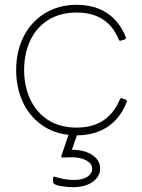

<svg xmlns="http://www.w3.org/2000/svg" viewBox="-20 -537 589 796"><path d="M505 -113Q478 -45 425 -10.5Q372 24 299 24L278 84Q330 84 362.5 105.5Q395 127 395 162Q395 195 364 217Q333 239 283 239Q258 239 229 234Q200 229 200 216V201Q200 193 208 196Q249 209 287 209Q322 209 342 196Q362 183 362 162Q362 141 337.5 128Q313 115 279 115L240 116Q232 116 235 108L264 22Q199 15 149.5 -21.5Q100 -58 73.5 -116.5Q47 -175 47 -247Q47 -325 78.5 -386.5Q110 -448 167 -482.5Q224 -517 298 -517Q372 -517 423.5 -483Q475 -449 501 -384Q502 -382 502 -379Q502 -375 496 -373L482 -369L478 -368Q474 -368 472 -374Q426 -485 298 -485Q227 -485 177.5 -452.5Q128 -420 104 -366Q80 -312 80 -247Q80 -181 104.5 -127Q129 -73 178 -40.5Q227 -8 298 -8Q428 -8 477 -125Q481 -133 487 -129L501 -124Q508 -121 505 -113Z"/></svg>

Font: LINE Seed JP_TTF Thin
Style: Regular
Weight: 250
Designer: LY Corporation & Fontrix & Fontworks
Version: Version 1.008